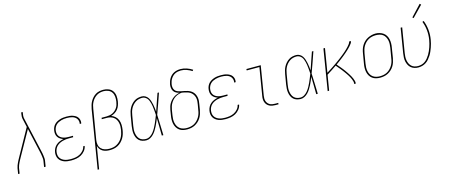

<svg xmlns="http://www.w3.org/2000/svg" viewBox="-55 -1477 5611 2402"><g transform="rotate(-15 2750.0 -276.0)"><path d="M7 0 19 -74Q22 -91 28.5 -107.5Q35 -124 42.5 -140Q50 -156 58.5 -172Q67 -188 76 -204L264 -542L241 -645Q236 -665 237 -686Q238 -707 242 -728L243 -735H263L262 -728Q258 -708 256.5 -688Q255 -668 260 -649L361 -204Q365 -188 368 -172Q371 -156 373 -140Q375 -124 376.5 -107Q378 -90 375 -74L363 0H343L355 -74Q358 -90 357 -106Q356 -122 353.5 -138Q351 -154 348.5 -169.5Q346 -185 342 -200L271 -514L93 -196Q85 -181 76.5 -166Q68 -151 61 -136Q54 -121 47.5 -105Q41 -89 38 -74L26 0Z M693 8Q670 8 647 5Q624 2 603.5 -5.5Q583 -13 565.5 -26.5Q548 -40 537 -58.5Q526 -77 523 -100Q520 -123 524 -146Q528 -171 540.5 -194.5Q553 -218 573.5 -235Q594 -252 618.5 -262Q643 -272 668 -277Q647 -283 628.5 -295Q610 -307 598 -325Q586 -343 583 -366Q580 -389 584 -412Q587 -432 596 -451.5Q605 -471 620.5 -486.5Q636 -502 655.5 -512Q675 -522 695 -528Q715 -534 735.5 -536Q756 -538 776 -538Q797 -538 816.5 -536Q836 -534 854.5 -528Q873 -522 889.5 -512.5Q906 -503 917.5 -487.5Q929 -472 933.5 -453Q938 -434 935 -414Q934 -412 933.5 -410Q933 -408 933 -406H914Q914 -408 914.5 -409.5Q915 -411 915 -413Q918 -430 913.5 -447Q909 -464 899 -477Q889 -490 875 -498.5Q861 -507 845 -511.5Q829 -516 811.5 -518Q794 -520 776 -520Q758 -520 740 -518Q722 -516 704 -511Q686 -506 668.5 -497.5Q651 -489 637 -475.5Q623 -462 614.5 -444.5Q606 -427 603 -409Q600 -390 602 -371.5Q604 -353 613 -337.5Q622 -322 636.5 -311.5Q651 -301 668 -295Q685 -289 703.5 -287Q722 -285 741 -285H794L791 -267H738Q718 -267 697.5 -265Q677 -263 656.5 -257.5Q636 -252 616.5 -242.5Q597 -233 581 -218Q565 -203 555.5 -183.5Q546 -164 543 -144Q540 -123 542.5 -103Q545 -83 555 -67Q565 -51 580.5 -39.5Q596 -28 614.5 -21.5Q633 -15 653 -12.5Q673 -10 693 -10Q722 -10 751.5 -14.5Q781 -19 808.5 -33Q836 -47 857 -71.5Q878 -96 883 -125H902Q897 -92 874.5 -64Q852 -36 822 -19.5Q792 -3 758.5 2.5Q725 8 693 8Z M982 205 1106 -548Q1111 -573 1118 -597Q1125 -621 1138 -644Q1151 -667 1169 -686.5Q1187 -706 1209.5 -719.5Q1232 -733 1257.5 -738Q1283 -743 1307 -743Q1343 -743 1375.5 -730Q1408 -717 1427 -689Q1446 -661 1449.5 -625.5Q1453 -590 1447 -554Q1443 -529 1434 -504Q1425 -479 1408.5 -458Q1392 -437 1368.5 -422.5Q1345 -408 1320 -401Q1349 -391 1371.5 -370Q1394 -349 1405 -320Q1416 -291 1416.5 -258.5Q1417 -226 1412 -194Q1408 -168 1400 -142Q1392 -116 1377.5 -92Q1363 -68 1343 -48Q1323 -28 1298 -15Q1273 -2 1246.5 3Q1220 8 1194 8Q1169 8 1145.5 3.5Q1122 -1 1102 -13Q1082 -25 1068.5 -43.5Q1055 -62 1049 -85L1001 205ZM1193 -10Q1217 -10 1241.5 -14.5Q1266 -19 1288.5 -31.5Q1311 -44 1330 -62.5Q1349 -81 1361.5 -103Q1374 -125 1381.5 -149Q1389 -173 1393 -197Q1397 -221 1397.5 -245Q1398 -269 1393 -291.5Q1388 -314 1376.5 -334Q1365 -354 1346.5 -367Q1328 -380 1305.5 -386Q1283 -392 1259 -392H1195L1198 -410H1262Q1281 -410 1301 -413.5Q1321 -417 1339.5 -426Q1358 -435 1374 -449Q1390 -463 1401.5 -480.5Q1413 -498 1419 -517.5Q1425 -537 1428 -556Q1433 -588 1430.5 -619.5Q1428 -651 1412 -676Q1396 -701 1367 -713Q1338 -725 1307 -725Q1285 -725 1262 -720Q1239 -715 1218.5 -702.5Q1198 -690 1181.5 -672Q1165 -654 1153.5 -633Q1142 -612 1135.5 -590Q1129 -568 1126 -545L1061 -158Q1056 -127 1061.5 -97.5Q1067 -68 1086.5 -47.5Q1106 -27 1134.5 -18.5Q1163 -10 1193 -10Z M1667 8Q1642 8 1617 0.5Q1592 -7 1574 -23.5Q1556 -40 1546 -62.5Q1536 -85 1532 -110Q1528 -135 1529.5 -161Q1531 -187 1535 -213L1557 -343Q1561 -367 1568 -391Q1575 -415 1587 -437.5Q1599 -460 1616.5 -479.5Q1634 -499 1655.5 -513Q1677 -527 1701.5 -532.5Q1726 -538 1751 -538Q1776 -538 1797 -525.5Q1818 -513 1831 -493.5Q1844 -474 1851.5 -451Q1859 -428 1864 -404Q1869 -380 1872 -355.5Q1875 -331 1877 -306Q1896 -362 1915 -418Q1934 -474 1954 -530H1973Q1950 -464 1927 -397.5Q1904 -331 1879 -265Q1883 -199 1884 -132.5Q1885 -66 1888 0H1868Q1867 -56 1866.5 -112.5Q1866 -169 1864 -226Q1854 -201 1843.5 -176.5Q1833 -152 1821 -128Q1809 -104 1794.5 -81Q1780 -58 1761 -38Q1742 -18 1717.5 -5Q1693 8 1667 8ZM1667 -10Q1695 -10 1720 -26Q1745 -42 1763 -65Q1781 -88 1795 -113Q1809 -138 1820.5 -164Q1832 -190 1842.5 -216Q1853 -242 1863 -268Q1862 -287 1860.5 -306.5Q1859 -326 1857 -345Q1855 -364 1852.5 -383Q1850 -402 1845 -420.5Q1840 -439 1833.5 -456.5Q1827 -474 1815.5 -488Q1804 -502 1787 -511Q1770 -520 1751 -520Q1729 -520 1706.5 -514.5Q1684 -509 1664.5 -496Q1645 -483 1629 -465Q1613 -447 1602.5 -426.5Q1592 -406 1585.5 -384Q1579 -362 1576 -340L1554 -210Q1550 -187 1548.5 -163.5Q1547 -140 1550.5 -118Q1554 -96 1562 -75.5Q1570 -55 1585.5 -39.5Q1601 -24 1622.5 -17Q1644 -10 1667 -10Z M2196 8Q2169 8 2142.5 2Q2116 -4 2095.5 -19.5Q2075 -35 2061.5 -57.5Q2048 -80 2042.5 -105.5Q2037 -131 2037.5 -158.5Q2038 -186 2043 -213L2054 -281Q2058 -302 2064 -322.5Q2070 -343 2081 -362Q2092 -381 2107 -397.5Q2122 -414 2140 -427Q2158 -440 2178.5 -448Q2199 -456 2220 -460Q2198 -465 2178 -475.5Q2158 -486 2146.5 -504.5Q2135 -523 2132 -546Q2129 -569 2133 -592Q2137 -612 2144 -631.5Q2151 -651 2162.5 -669.5Q2174 -688 2190 -702.5Q2206 -717 2225.5 -726Q2245 -735 2265 -739Q2285 -743 2306 -743Q2348 -743 2387 -729.5Q2426 -716 2460 -694L2449 -679Q2418 -699 2382 -712Q2346 -725 2307 -725Q2288 -725 2270 -721.5Q2252 -718 2235 -710Q2218 -702 2204 -689Q2190 -676 2179.5 -660Q2169 -644 2162.5 -626.5Q2156 -609 2153 -591Q2149 -570 2152 -548.5Q2155 -527 2167 -510.5Q2179 -494 2199 -486Q2219 -478 2239.5 -474Q2260 -470 2281 -466Q2302 -462 2322 -456Q2342 -450 2360 -440Q2378 -430 2392 -415Q2406 -400 2414.5 -381Q2423 -362 2426.5 -341Q2430 -320 2428 -298.5Q2426 -277 2422 -255L2411 -187Q2406 -161 2398 -136Q2390 -111 2376 -88Q2362 -65 2341.5 -46Q2321 -27 2297 -14.5Q2273 -2 2247 3Q2221 8 2196 8ZM2196 -10Q2219 -10 2243 -14.5Q2267 -19 2289 -30.5Q2311 -42 2329 -60Q2347 -78 2360 -99Q2373 -120 2380.5 -143Q2388 -166 2391 -190L2403 -258Q2406 -277 2408 -296Q2410 -315 2407.5 -333.5Q2405 -352 2397.5 -369Q2390 -386 2378.5 -399.5Q2367 -413 2352 -422.5Q2337 -432 2319.5 -437.5Q2302 -443 2284 -447Q2266 -451 2247 -454Q2225 -452 2204 -445.5Q2183 -439 2163.5 -427Q2144 -415 2128.5 -398Q2113 -381 2101.5 -361.5Q2090 -342 2083.5 -321Q2077 -300 2073 -279L2062 -210Q2058 -186 2057 -161.5Q2056 -137 2061 -113.5Q2066 -90 2077 -70Q2088 -50 2106.5 -36Q2125 -22 2148.5 -16Q2172 -10 2196 -10Z M2693 8Q2670 8 2647 5Q2624 2 2603.5 -5.5Q2583 -13 2565.5 -26.5Q2548 -40 2537 -58.5Q2526 -77 2523 -100Q2520 -123 2524 -146Q2528 -171 2540.5 -194.5Q2553 -218 2573.5 -235Q2594 -252 2618.5 -262Q2643 -272 2668 -277Q2647 -283 2628.5 -295Q2610 -307 2598 -325Q2586 -343 2583 -366Q2580 -389 2584 -412Q2587 -432 2596 -451.5Q2605 -471 2620.5 -486.5Q2636 -502 2655.5 -512Q2675 -522 2695 -528Q2715 -534 2735.5 -536Q2756 -538 2776 -538Q2797 -538 2816.5 -536Q2836 -534 2854.5 -528Q2873 -522 2889.5 -512.5Q2906 -503 2917.5 -487.5Q2929 -472 2933.5 -453Q2938 -434 2935 -414Q2934 -412 2933.5 -410Q2933 -408 2933 -406H2914Q2914 -408 2914.5 -409.5Q2915 -411 2915 -413Q2918 -430 2913.5 -447Q2909 -464 2899 -477Q2889 -490 2875 -498.5Q2861 -507 2845 -511.5Q2829 -516 2811.5 -518Q2794 -520 2776 -520Q2758 -520 2740 -518Q2722 -516 2704 -511Q2686 -506 2668.5 -497.5Q2651 -489 2637 -475.5Q2623 -462 2614.5 -444.5Q2606 -427 2603 -409Q2600 -390 2602 -371.5Q2604 -353 2613 -337.5Q2622 -322 2636.5 -311.5Q2651 -301 2668 -295Q2685 -289 2703.5 -287Q2722 -285 2741 -285H2794L2791 -267H2738Q2718 -267 2697.5 -265Q2677 -263 2656.5 -257.5Q2636 -252 2616.5 -242.5Q2597 -233 2581 -218Q2565 -203 2555.5 -183.5Q2546 -164 2543 -144Q2540 -123 2542.5 -103Q2545 -83 2555 -67Q2565 -51 2580.5 -39.5Q2596 -28 2614.5 -21.5Q2633 -15 2653 -12.5Q2673 -10 2693 -10Q2722 -10 2751.5 -14.5Q2781 -19 2808.5 -33Q2836 -47 2857 -71.5Q2878 -96 2883 -125H2902Q2897 -92 2874.5 -64Q2852 -36 2822 -19.5Q2792 -3 2758.5 2.5Q2725 8 2693 8Z M3340 0Q3319 0 3299 -3.5Q3279 -7 3261.5 -16.5Q3244 -26 3231.5 -41Q3219 -56 3212.5 -75Q3206 -94 3206 -114.5Q3206 -135 3210 -156L3269 -512H3105V-530H3291L3229 -153Q3226 -135 3226 -117Q3226 -99 3231 -83Q3236 -67 3247 -53.5Q3258 -40 3272.5 -32Q3287 -24 3304.5 -21Q3322 -18 3340 -18H3380V0Z M3667 8Q3642 8 3617 0.5Q3592 -7 3574 -23.5Q3556 -40 3546 -62.5Q3536 -85 3532 -110Q3528 -135 3529.5 -161Q3531 -187 3535 -213L3557 -343Q3561 -367 3568 -391Q3575 -415 3587 -437.5Q3599 -460 3616.5 -479.5Q3634 -499 3655.5 -513Q3677 -527 3701.5 -532.5Q3726 -538 3751 -538Q3776 -538 3797 -525.5Q3818 -513 3831 -493.5Q3844 -474 3851.5 -451Q3859 -428 3864 -404Q3869 -380 3872 -355.5Q3875 -331 3877 -306Q3896 -362 3915 -418Q3934 -474 3954 -530H3973Q3950 -464 3927 -397.5Q3904 -331 3879 -265Q3883 -199 3884 -132.5Q3885 -66 3888 0H3868Q3867 -56 3866.5 -112.5Q3866 -169 3864 -226Q3854 -201 3843.5 -176.5Q3833 -152 3821 -128Q3809 -104 3794.5 -81Q3780 -58 3761 -38Q3742 -18 3717.5 -5Q3693 8 3667 8ZM3667 -10Q3695 -10 3720 -26Q3745 -42 3763 -65Q3781 -88 3795 -113Q3809 -138 3820.5 -164Q3832 -190 3842.5 -216Q3853 -242 3863 -268Q3862 -287 3860.5 -306.5Q3859 -326 3857 -345Q3855 -364 3852.5 -383Q3850 -402 3845 -420.5Q3840 -439 3833.5 -456.5Q3827 -474 3815.5 -488Q3804 -502 3787 -511Q3770 -520 3751 -520Q3729 -520 3706.5 -514.5Q3684 -509 3664.5 -496Q3645 -483 3629 -465Q3613 -447 3602.5 -426.5Q3592 -406 3585.5 -384Q3579 -362 3576 -340L3554 -210Q3550 -187 3548.5 -163.5Q3547 -140 3550.5 -118Q3554 -96 3562 -75.5Q3570 -55 3585.5 -39.5Q3601 -24 3622.5 -17Q3644 -10 3667 -10Z M4016 0 4103 -530H4123L4072 -223Q4087 -232 4101.5 -241Q4116 -250 4130.5 -259.5Q4145 -269 4159 -278.5Q4173 -288 4187.5 -298Q4202 -308 4216 -318Q4230 -328 4243.5 -338Q4257 -348 4271 -358.5Q4285 -369 4298.5 -380Q4312 -391 4325.5 -402Q4339 -413 4351.5 -424.5Q4364 -436 4376.5 -448Q4389 -460 4400.5 -473Q4412 -486 4422.5 -500Q4433 -514 4436 -530H4459Q4457 -513 4446.5 -499Q4436 -485 4424.5 -471.5Q4413 -458 4400.5 -446Q4388 -434 4375 -422Q4362 -410 4348.5 -398.5Q4335 -387 4321.5 -376Q4308 -365 4294.5 -354.5Q4281 -344 4267 -333.5Q4253 -323 4238.5 -312.5Q4224 -302 4210 -292Q4221 -279 4232 -266Q4243 -253 4254 -240Q4265 -227 4275.5 -213.5Q4286 -200 4296 -186Q4306 -172 4315.5 -158Q4325 -144 4334 -129.5Q4343 -115 4351.5 -100Q4360 -85 4366.5 -69Q4373 -53 4378 -35.5Q4383 -18 4380 0H4360Q4363 -18 4358.5 -34.5Q4354 -51 4347.5 -66.5Q4341 -82 4333 -96.5Q4325 -111 4316 -125Q4307 -139 4297.5 -152.5Q4288 -166 4278 -179.5Q4268 -193 4258 -206Q4248 -219 4237.5 -231.5Q4227 -244 4216.5 -256.5Q4206 -269 4195 -282Q4164 -260 4132 -239.5Q4100 -219 4068 -199L4035 0Z M4695 8Q4668 8 4642 1.5Q4616 -5 4595.5 -20Q4575 -35 4561.5 -57.5Q4548 -80 4542.5 -105.5Q4537 -131 4537.5 -158.5Q4538 -186 4543 -213L4565 -343Q4569 -369 4577 -394Q4585 -419 4599 -442Q4613 -465 4633.5 -484.5Q4654 -504 4678 -516Q4702 -528 4728 -534.5Q4754 -541 4779 -541Q4806 -541 4832 -533.5Q4858 -526 4879 -511Q4900 -496 4913.5 -473.5Q4927 -451 4932.5 -425Q4938 -399 4937.5 -371.5Q4937 -344 4932 -317L4911 -187Q4906 -161 4898 -136Q4890 -111 4876 -88Q4862 -65 4841.5 -46Q4821 -27 4797 -14.5Q4773 -2 4747 3Q4721 8 4696 8Q4696 8 4695.5 8Q4695 8 4695 8ZM4696 -10Q4719 -10 4743 -14.5Q4767 -19 4789 -30.5Q4811 -42 4829 -60Q4847 -78 4860 -99Q4873 -120 4880.5 -143Q4888 -166 4891 -190L4913 -320Q4917 -344 4918 -369Q4919 -394 4914 -417Q4909 -440 4897.5 -461Q4886 -482 4867.5 -495.5Q4849 -509 4825 -514.5Q4801 -520 4777 -520Q4753 -520 4729.5 -515Q4706 -510 4684.5 -498.5Q4663 -487 4645 -469Q4627 -451 4614.5 -430Q4602 -409 4595 -386Q4588 -363 4584 -340L4562 -210Q4558 -186 4557 -161.5Q4556 -137 4561 -113.5Q4566 -90 4577 -70Q4588 -50 4606.5 -36Q4625 -22 4648.5 -16Q4672 -10 4696 -10Z M5190 8Q5164 8 5139.5 0.5Q5115 -7 5096 -23Q5077 -39 5065.5 -61.5Q5054 -84 5049 -109Q5044 -134 5045.5 -160.5Q5047 -187 5051 -213L5103 -530H5123L5070 -210Q5066 -187 5065 -163Q5064 -139 5068 -116.5Q5072 -94 5081.5 -74Q5091 -54 5107 -39Q5123 -24 5145 -17Q5167 -10 5191 -10Q5214 -10 5237.5 -16.5Q5261 -23 5281 -37.5Q5301 -52 5317 -71.5Q5333 -91 5345.5 -112Q5358 -133 5368 -155.5Q5378 -178 5385.5 -200Q5393 -222 5399 -245Q5405 -268 5409 -292Q5419 -354 5413 -414.5Q5407 -475 5385 -530L5403 -537Q5426 -479 5432.5 -416Q5439 -353 5428 -289Q5424 -264 5417.5 -239.5Q5411 -215 5402.5 -191Q5394 -167 5383.5 -143Q5373 -119 5359 -97Q5345 -75 5327.5 -54.5Q5310 -34 5287.5 -19.5Q5265 -5 5240 1.5Q5215 8 5190 8ZM5291 -604 5278 -616 5410 -757 5426 -743Z"/></g></svg>

Font: Iosevka Curly Thin Oblique
Style: Regular
Weight: 100
Italic angle: -9°
Monospace: yes
Designer: Belleve Invis
Foundry: Belleve Invis
Version: Version 11.1.0; ttfautohint (v1.8.3)